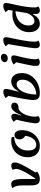

<svg xmlns="http://www.w3.org/2000/svg" viewBox="1635 -2501 891 4201"><g transform="rotate(-90 2080.5 -400.5)"><path d="M265 25Q213 25 182 5.5Q151 -14 137.5 -60Q124 -106 124 -183Q124 -244 125 -301Q126 -358 122.5 -408.5Q119 -459 106 -500Q93 -541 65 -570Q104 -600 151 -600Q193 -600 218 -573.5Q243 -547 254 -483.5Q265 -420 265 -310Q265 -255 265 -216Q265 -177 264.5 -150Q264 -123 264 -104.5Q264 -86 263 -72H273Q348 -179 394.5 -260.5Q441 -342 463 -399Q485 -456 485 -489Q485 -535 464 -570Q490 -585 513.5 -592.5Q537 -600 561 -600Q592 -600 609.5 -580Q627 -560 627 -523Q627 -495 614.5 -456Q602 -417 575.5 -362.5Q549 -308 507.5 -236Q466 -164 408 -71L426 -34Q408 -17 381 -3.5Q354 10 323.5 17.5Q293 25 265 25Z M991 25Q915 25 858.5 -7.5Q802 -40 771.5 -99Q741 -158 741 -238Q741 -318 767.5 -384.5Q794 -451 842 -499Q890 -547 955.5 -573.5Q1021 -600 1100 -600Q1120 -600 1138 -598.5Q1156 -597 1175 -592Q1182 -580 1184.5 -565.5Q1187 -551 1187 -534Q1092 -534 1025 -494Q958 -454 923 -386.5Q888 -319 888 -233Q888 -145 919.5 -99Q951 -53 1009 -53Q1062 -53 1104 -82.5Q1146 -112 1173.5 -166Q1201 -220 1208 -293Q1168 -317 1149.5 -348.5Q1131 -380 1131 -422Q1131 -453 1143.5 -477Q1156 -501 1177.5 -514.5Q1199 -528 1225 -528Q1275 -528 1304 -485.5Q1333 -443 1333 -370Q1333 -287 1307 -215.5Q1281 -144 1234 -90Q1187 -36 1125 -5.5Q1063 25 991 25Z M1566 25Q1523 25 1503 1.5Q1483 -22 1483 -71Q1483 -91 1489.5 -136Q1496 -181 1507.5 -241.5Q1519 -302 1533.5 -366.5Q1548 -431 1562 -489L1516 -548Q1544 -570 1572.5 -584Q1601 -598 1629 -598Q1662 -598 1676.5 -580Q1691 -562 1691 -537Q1691 -503 1680 -467Q1669 -431 1653 -390L1663 -385Q1692 -456 1722 -504Q1752 -552 1785.5 -576Q1819 -600 1857 -600Q1894 -600 1914 -582Q1934 -564 1934 -529Q1934 -490 1906 -466Q1878 -442 1829 -442Q1790 -442 1754 -411.5Q1718 -381 1689.5 -329Q1661 -277 1644.5 -211Q1628 -145 1628 -73Q1628 -29 1643 -9Q1606 25 1566 25Z M2137 25Q2092 25 2059.5 12Q2027 -1 2010 -33Q1993 -65 1993 -121Q1993 -152 1999 -202Q2005 -252 2017 -320.5Q2029 -389 2045.5 -475Q2062 -561 2083 -663L2035 -722Q2065 -745 2103 -759.5Q2141 -774 2172 -774Q2206 -774 2220.5 -760.5Q2235 -747 2235 -714Q2235 -680 2216.5 -609.5Q2198 -539 2177 -448L2187 -443Q2222 -518 2277.5 -559Q2333 -600 2399 -600Q2455 -600 2495.5 -572Q2536 -544 2559 -493Q2582 -442 2582 -373Q2582 -288 2549 -215.5Q2516 -143 2455.5 -88.5Q2395 -34 2314 -4.5Q2233 25 2137 25ZM2114 -52Q2183 -55 2242 -79.5Q2301 -104 2344.5 -144.5Q2388 -185 2412.5 -238Q2437 -291 2437 -351Q2437 -413 2411 -447.5Q2385 -482 2338 -482Q2295 -482 2255 -451.5Q2215 -421 2183 -364Q2151 -307 2132.5 -228Q2114 -149 2114 -52Z M2822 25Q2779 25 2758.5 3.5Q2738 -18 2738 -62Q2738 -83 2743 -119.5Q2748 -156 2758 -208Q2768 -260 2783 -330Q2798 -400 2818 -488L2770 -548Q2801 -572 2839 -586Q2877 -600 2909 -600Q2942 -600 2956 -586Q2970 -572 2970 -539Q2970 -531 2963.5 -503.5Q2957 -476 2947.5 -436Q2938 -396 2927 -348.5Q2916 -301 2906 -251Q2896 -201 2890 -155.5Q2884 -110 2884 -73Q2884 -51 2889.5 -35Q2895 -19 2906 -9Q2866 25 2822 25ZM2902 -676Q2866 -676 2843.5 -694Q2821 -712 2821 -741Q2821 -766 2835.5 -785Q2850 -804 2873.5 -815Q2897 -826 2924 -826Q2961 -826 2983 -808.5Q3005 -791 3005 -762Q3005 -738 2991 -718Q2977 -698 2954 -687Q2931 -676 2902 -676Z M3203 25Q3164 25 3145 0.5Q3126 -24 3126 -74Q3126 -92 3130.5 -130Q3135 -168 3142.5 -220Q3150 -272 3159.5 -331Q3169 -390 3179 -450Q3189 -510 3199 -565Q3209 -620 3216 -664L3168 -723Q3198 -746 3235.5 -760.5Q3273 -775 3305 -775Q3339 -775 3353 -761.5Q3367 -748 3367 -715Q3367 -698 3360 -660Q3353 -622 3342 -570Q3331 -518 3318.5 -457.5Q3306 -397 3295 -332Q3284 -267 3277 -204Q3270 -141 3270 -85Q3270 -57 3276 -39Q3282 -21 3293 -9Q3275 7 3251.5 16Q3228 25 3203 25Z M3661 25Q3606 25 3564.5 -4Q3523 -33 3500 -86Q3477 -139 3477 -210Q3477 -288 3506.5 -355Q3536 -422 3588 -471Q3640 -520 3711 -547.5Q3782 -575 3866 -575Q3916 -575 3955 -567Q3961 -555 3964 -540.5Q3967 -526 3967 -509Q3890 -509 3826.5 -488Q3763 -467 3717.5 -428.5Q3672 -390 3647.5 -338Q3623 -286 3623 -224Q3623 -162 3648.5 -127.5Q3674 -93 3721 -93Q3754 -93 3787 -112Q3820 -131 3848 -167.5Q3876 -204 3895 -254L3887 -116L3866 -124Q3833 -53 3779 -14Q3725 25 3661 25ZM3952 25Q3912 25 3893 0.5Q3874 -24 3874 -74Q3874 -92 3878.5 -130Q3883 -168 3890.5 -220Q3898 -272 3907.5 -331Q3917 -390 3927 -450Q3937 -510 3947 -565Q3957 -620 3964 -664L3916 -723Q3947 -746 3984 -760.5Q4021 -775 4053 -775Q4087 -775 4101.5 -761.5Q4116 -748 4116 -715Q4116 -689 4106 -642Q4096 -595 4081.5 -532Q4067 -469 4052.5 -395.5Q4038 -322 4028 -243.5Q4018 -165 4018 -85Q4018 -57 4024.5 -39Q4031 -21 4042 -9Q4023 7 4000 16Q3977 25 3952 25Z"/></g></svg>

Font: Lemonada Medium
Style: Regular
Weight: 500
Designer: Mohamed Gaber (Arabic), Eduardo Tunni (Latin)
Foundry: Kief Type Foundry
Version: Version 4.004; ttfautohint (v1.8.2)